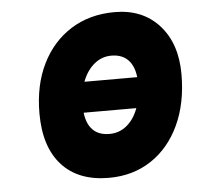

<svg xmlns="http://www.w3.org/2000/svg" viewBox="-44 -568 639 624"><g transform="rotate(-5 275.5 -255.5)"><path d="M125 -206 143 -306H507L489 -206ZM287 12Q188 12 134 -47.2Q80 -106.5 80 -216Q80 -308 114 -377Q148 -446 209.2 -484.5Q270.5 -523 352 -523Q443 -523 497 -463.2Q551 -403.5 551 -303Q551 -209 518 -138Q485 -67 425.5 -27.5Q366 12 287 12ZM301 -130Q333 -130 357 -149.5Q381 -169 394.5 -204Q408 -239 408 -285Q408 -332.5 387.8 -357.8Q367.5 -383 329 -383Q298 -383 273.8 -363.2Q249.5 -343.5 235.8 -309Q222 -274.5 222 -230Q222 -180.5 242 -155.2Q262 -130 301 -130Z"/></g></svg>

Font: Overpass Black
Style: Italic
Weight: 900
Italic angle: -10°
Designer: Delve Withrington, Dave Bailey, Thomas Jockin
Foundry: Delve Fonts LLC
Version: Version 4.000